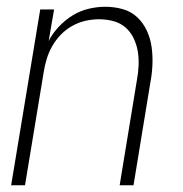

<svg xmlns="http://www.w3.org/2000/svg" viewBox="-20 -548 540 568"><path d="M13 0 99 -520H140L124 -427Q136 -450 154.5 -469.5Q173 -489 195 -502.5Q217 -516 242 -522Q267 -528 292 -528Q318 -528 343 -521Q368 -514 386 -497Q404 -480 414.5 -457Q425 -434 428.5 -409Q432 -384 431 -357.5Q430 -331 425 -305L375 0H334L385 -311Q389 -332 390 -354Q391 -376 387.5 -396.5Q384 -417 375 -435.5Q366 -454 351 -467Q336 -480 315.5 -485.5Q295 -491 273 -491Q253 -491 233 -486.5Q213 -482 194 -471.5Q175 -461 160 -445.5Q145 -430 134.5 -411.5Q124 -393 118 -373Q112 -353 109 -333L54 0Z"/></svg>

Font: Iosevka Curly Extralight
Style: Italic
Weight: 200
Italic angle: -9°
Monospace: yes
Designer: Belleve Invis
Foundry: Belleve Invis
Version: Version 22.1.2; ttfautohint (v1.8.4)